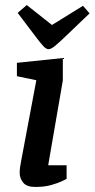

<svg xmlns="http://www.w3.org/2000/svg" viewBox="-20 -735 375 761"><path d="M120 6Q86 6 72 -11Q58 -28 58 -50Q58 -61 60 -75Q62 -89 64 -98L124 -417L47 -433V-486L229 -505V-416L171 -80H244V-26Q241 -24 225 -16.5Q209 -9 182.5 -1.5Q156 6 120 6ZM173 -540Q163 -540 152 -552Q141 -564 128 -581L50 -684L86 -715L186 -636L309 -712L335 -682L242 -593Q213 -565 197.5 -552.5Q182 -540 173 -540Z"/></svg>

Font: Faustina Light SemiBold
Style: Italic
Weight: 600
Italic angle: -8°
Version: Version 1.200